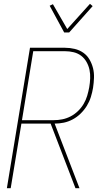

<svg xmlns="http://www.w3.org/2000/svg" viewBox="-20 -985 540 1005"><path d="M375 0 245 -338H92L36 0H16L137 -735H320Q346 -735 371 -729Q396 -723 416 -709Q436 -695 448.5 -673.5Q461 -652 467 -628Q473 -604 472 -577.5Q471 -551 467 -525Q463 -501 455.5 -477Q448 -453 434.5 -431Q421 -409 402 -390.5Q383 -372 360.5 -360Q338 -348 314 -343Q290 -338 266 -338L396 0ZM262 -356Q284 -356 306.5 -360.5Q329 -365 350 -376Q371 -387 388.5 -404Q406 -421 418 -441.5Q430 -462 436.5 -484Q443 -506 447 -528Q451 -551 452 -574.5Q453 -598 448.5 -619.5Q444 -641 433 -660.5Q422 -680 405 -693Q388 -706 366 -711.5Q344 -717 320 -717H154L95 -356ZM316 -815 240 -955 257 -963 332 -833 451 -965 465 -953 342 -815Z"/></svg>

Font: Iosevka Thin
Style: Italic
Weight: 100
Italic angle: -9°
Monospace: yes
Designer: Belleve Invis
Foundry: Belleve Invis
Version: Version 32.5.0; ttfautohint (v1.8.4)